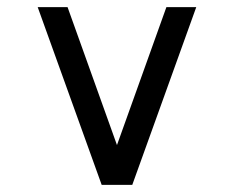

<svg xmlns="http://www.w3.org/2000/svg" viewBox="-20 -520 658 540"><path d="M266 0 86 -500H170L309 -112L448 -500H532L352 0Z"/></svg>

Font: Hermit Light
Style: Regular
Weight: 300
Designer: Pablo Caro
Version: Version 2.000;PS 002.000;hotconv 1.0.88;makeotf.lib2.5.64775